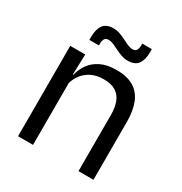

<svg xmlns="http://www.w3.org/2000/svg" viewBox="-158 -782 849 898"><g transform="rotate(30 266.5 -333.0)"><path d="M473.4 0H392.5V-303.7Q392.5 -343 381.7 -371.5Q371 -399.9 346.7 -415.7Q322.3 -431.4 280.6 -431.4Q242.1 -431.4 213.8 -417Q185.5 -402.5 168 -377.8Q150.5 -353 143.5 -321.5L129 -378.9H146.7Q154.3 -412.1 174.3 -439.3Q194.3 -466.5 228.1 -482.7Q261.9 -498.9 311 -498.9Q369.2 -498.9 404.7 -477.1Q440.3 -455.2 456.8 -413.8Q473.4 -372.3 473.4 -312.6ZM147 0H66.1V-488.2H147L143.4 -371.1L147 -366.3ZM332.7 -562.2Q314.6 -562.2 297.7 -568.2Q280.8 -574.2 265.1 -582.3Q249.4 -590.4 235.2 -596.4Q221 -602.4 208.3 -602.4Q193.8 -602.4 187.6 -593.2Q181.3 -584.1 181.3 -565.4V-556.9H129.7V-573.3Q129.7 -614.4 146.2 -637.4Q162.7 -660.5 201.6 -660.5Q220 -660.5 236.9 -654.3Q253.8 -648.1 269.3 -640.2Q284.8 -632.3 298.9 -626.1Q313 -619.9 325.6 -619.9Q340.5 -619.9 346.5 -629.2Q352.5 -638.5 352.5 -657.3V-665.7H404.3V-648.8Q404.3 -607.4 387.7 -584.8Q371.2 -562.2 332.7 -562.2Z"/></g></svg>

Font: Anek Kannada Medium
Style: Regular
Weight: 500
Designer: Vaishnavi Murthy, Maithili Shingre (Kannada) & Yesha Goshar (Latin)
Foundry: Ek Type
Version: Version 1.003